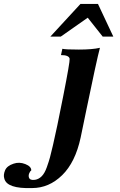

<svg xmlns="http://www.w3.org/2000/svg" viewBox="-140 -727 608 976"><path d="M368 -484Q360 -455 341 -367.5Q322 -280 300 -173Q278 -66 270 -28Q243 98 176 163.5Q109 229 23 229Q-105 233 -118 181Q-124 163 -114.5 139.5Q-105 116 -71 105Q-42 95 -11.5 107Q19 119 19 139Q13 143 8.5 154Q4 165 7 175Q12 191 38 187Q57 184 72 169Q87 154 98 123Q109 92 114 73Q119 54 128 16Q130 7 131 3Q147 -64 181.5 -239Q216 -414 214 -428Q211 -447 170 -447L177 -479Q192 -475 260.5 -475Q329 -475 368 -484ZM436 -541H382L306 -637L169 -541H116L269 -707H358Z"/></svg>

Font: GFS Artemisia
Style: Bold Italic
Weight: 700
Italic angle: -12°
Designer: Designed by Takis Katsoulidis and George D. Matthiopoulos.
Foundry: Designed by Takis Katsoulidis and George D. Matthiopoulos.
Version: Version 1.0